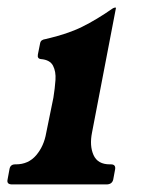

<svg xmlns="http://www.w3.org/2000/svg" viewBox="-46 -487 372 507"><path d="M247 -53Q260 -53 258 -40L253 -13Q250 0 235 0H-14Q-29 0 -26 -13L-21 -40Q-19 -53 -6 -53H-4Q29 -53 49.5 -77Q70 -101 76 -136L95 -229Q99 -254 100.5 -276Q102 -298 94 -313.5Q86 -329 62 -331Q52 -332 54 -343L60 -373Q61 -378 64.5 -380.5Q68 -383 75 -384Q132 -397 170.5 -416Q209 -435 252 -465Q256 -467 258 -467H259Q261 -467 260 -465L197 -137Q190 -102 201 -77.5Q212 -53 244 -53Z"/></svg>

Font: Young Serif Light
Style: Italic
Weight: 300
Italic angle: -10.979°
Designer: Bastien Sozeau
Foundry: NBR — Bastien Sozeau
Version: Version 5.001